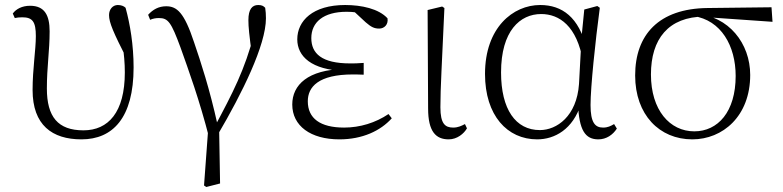

<svg xmlns="http://www.w3.org/2000/svg" viewBox="-20 -542 3123 766"><path d="M305 14C430 14 513 -72 513 -273C513 -362 499 -446 481 -511C474 -518 463 -522 450 -522C430 -522 415 -505 415 -482C415 -452 432 -413 488 -303L483 -370L468 -373C475 -325 478 -290 478 -253C478 -94 412 -22 313 -22C211 -22 167 -76 167 -189C167 -276 178 -338 178 -417C178 -481 158 -519 100 -519C68 -519 44 -506 31 -488L39 -470C47 -472 58 -473 69 -473C110 -473 123 -455 123 -398C123 -343 110 -267 110 -183C110 -43 188 14 305 14Z M794 198 803 204 858 190 854 -43 848 -44C816 -189 781 -295 754 -374C715 -492 686 -517 643 -517C613 -517 590 -504 571 -483L579 -463C590 -468 602 -470 614 -470C651 -470 663 -453 700 -353C733 -260 775 -146 815 10L813 -60ZM849 -5C946 -170 1041 -362 1041 -469C1041 -485 1040 -497 1038 -511C1031 -518 1025 -522 1010 -522C986 -522 971 -505 971 -462C971 -433 974 -406 986 -315L995 -410C955 -260 911 -176 833 -30Z M1334 14C1426 14 1498 -20 1543 -70L1530 -87C1478 -52 1416 -33 1353 -33C1257 -33 1208 -70 1208 -138C1208 -195 1250 -245 1388 -245C1398 -245 1407 -245 1431 -244V-291C1407 -289 1392 -289 1377 -289C1263 -289 1222 -329 1222 -390C1222 -453 1270 -495 1363 -495C1390 -495 1408 -492 1442 -485L1438 -502L1384 -504L1439 -453C1461 -434 1473 -428 1493 -428C1513 -428 1530 -444 1526 -469C1491 -507 1423 -522 1357 -522C1228 -522 1166 -459 1166 -385C1166 -317 1223 -263 1354 -259V-267C1208 -264 1146 -203 1146 -125C1146 -40 1219 14 1334 14Z M1770 14C1804 14 1831 -9 1843 -30L1835 -47C1821 -40 1808 -33 1788 -33C1756 -33 1737 -48 1737 -114C1737 -195 1743 -281 1753 -510L1744 -516L1686 -502L1688 -109C1688 -17 1719 14 1770 14Z M2123 14C2193 14 2266 -26 2298 -128H2286C2290 -22 2315 14 2367 14C2399 14 2425 -4 2441 -29L2430 -47C2416 -39 2405 -33 2386 -33C2354 -33 2336 -53 2336 -123C2336 -194 2355 -377 2373 -511L2363 -518L2311 -504L2300 -393L2290 -207C2281 -78 2201 -23 2134 -23C2037 -23 1979 -106 1979 -253C1979 -419 2055 -486 2139 -486C2211 -486 2282 -439 2306 -296L2328 -349H2320C2290 -473 2223 -522 2135 -522C2027 -522 1915 -432 1915 -247C1915 -81 2004 14 2123 14Z M2742 14C2863 14 2973 -78 2973 -243C2973 -369 2887 -478 2756 -487L2746 -478C2857 -462 2915 -359 2915 -239C2915 -96 2844 -18 2750 -18C2652 -18 2577 -103 2577 -245C2577 -386 2646 -475 2791 -476L2804 -473L3062 -455L3058 -513L2803 -510C2608 -508 2514 -403 2514 -241C2514 -84 2611 14 2742 14Z"/></svg>

Font: Source Han Serif CN VF
Style: Regular
Weight: 250
Designer: Ryoko NISHIZUKA 西塚涼子 (kana & ideographs); Frank Grießhammer (Latin, Greek & Cyrillic); Wenlong ZHANG 张文龙 (bopomofo); San
Foundry: Adobe
Version: Version 2.002;hotconv 1.1.0;makeotfexe 2.6.0